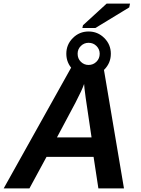

<svg xmlns="http://www.w3.org/2000/svg" viewBox="-41 -1050 783 1070"><path d="M507.3 0 480.5 -175.8H218.3L123 0H-20.5L363.8 -688H533.7L649.9 0ZM427.7 -582Q417.5 -550.8 379.9 -478.5L276.4 -284.2H469.2L436.5 -504.9Q427.7 -570.8 427.7 -582ZM576.7 -750.5Q576.7 -699.2 540.8 -662.8Q504.9 -626.5 452.6 -626.5Q400.4 -626.5 364.5 -662.8Q328.6 -699.2 328.6 -750.5Q328.6 -801.8 365 -838.1Q401.4 -874.5 452.6 -874.5Q503.9 -874.5 540.3 -838.1Q576.7 -801.8 576.7 -750.5ZM514.6 -750.5Q514.6 -775.4 496.8 -793.5Q479 -811.5 452.6 -811.5Q427.7 -811.5 409.7 -793.9Q391.6 -776.4 391.6 -750.5Q391.6 -723.1 409.7 -705.6Q427.7 -688 452.6 -688Q478.5 -688 496.6 -706.1Q514.6 -724.1 514.6 -750.5ZM418 -894 421.4 -909.2 553.2 -1029.8H683.6L679.2 -1008.8L490.7 -894Z"/></svg>

Font: Liberation Sans
Style: Bold Italic
Weight: 700
Italic angle: -12°
Designer: Steve Matteson
Foundry: Ascender Corporation
Version: Version 2.1.5